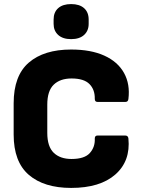

<svg xmlns="http://www.w3.org/2000/svg" viewBox="-20 -910 697 942"><path d="M329 12Q196 12 121.5 -52Q47 -116 47 -250V-403Q47 -539 121.5 -603Q196 -667 329 -667Q426 -667 492 -637Q558 -607 588.5 -552Q619 -497 610 -424Q608 -410 596 -410H458Q445 -410 445 -425Q446 -470 419 -497.5Q392 -525 331 -525Q275 -525 243.5 -494.5Q212 -464 212 -397V-258Q212 -191 243.5 -160.5Q275 -130 331 -130Q395 -130 421 -159.5Q447 -189 445 -230Q445 -245 458 -245H595Q608 -245 610 -231Q621 -120 546 -54Q471 12 329 12ZM329 -718Q288 -718 265.5 -738.5Q243 -759 243 -793V-814Q243 -850 265.5 -870Q288 -890 329 -890Q370 -890 392.5 -870Q415 -850 415 -814V-793Q415 -759 392.5 -738.5Q370 -718 329 -718Z"/></svg>

Font: Sofia Sans Black
Style: Regular
Weight: 900
Designer: Botio Nikoltchev, Ani Petrova
Foundry: lettersoup
Version: Version 4.100; ttfautohint (v1.8.3)